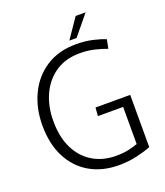

<svg xmlns="http://www.w3.org/2000/svg" viewBox="-161 -1004 965 1123"><g transform="rotate(-20 321.0 -442.5)"><path d="M384 11Q281 11 204 -34Q127 -79 84.5 -162Q42 -245 42 -360Q42 -467 83.5 -553.5Q125 -640 202.5 -690Q280 -740 388 -740Q446 -740 493 -729Q540 -718 569 -706L558 -650Q526 -662 484 -672.5Q442 -683 391 -683Q303 -683 240.5 -641Q178 -599 144.5 -526.5Q111 -454 111 -362Q111 -262 146 -191.5Q181 -121 243.5 -83.5Q306 -46 388 -46Q431 -46 465.5 -53.5Q500 -61 523 -70V-301H366L370 -353H586V-28Q552 -14 498.5 -1.5Q445 11 384 11ZM360 -773 444 -896H506L405 -773Z"/></g></svg>

Font: Murecho Light
Style: Regular
Weight: 300
Designer: Neil Summerour
Foundry: Positype
Version: Version 1.010; ttfautohint (v1.8.3)